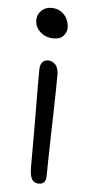

<svg xmlns="http://www.w3.org/2000/svg" viewBox="-53 -744 381 788"><g transform="rotate(5 138.0 -350.5)"><path d="M138 11Q125 11 116.5 4.5Q108 -2 104 -16.5Q100 -31 100 -53Q100 -136 100 -194Q100 -252 99.5 -295Q99 -338 99 -375Q99 -412 99 -454Q99 -467 102.5 -476Q106 -485 113.5 -490.5Q121 -496 132 -496Q149 -496 161.5 -483Q174 -470 175 -445Q175 -422 174.5 -380Q174 -338 172.5 -286.5Q171 -235 170 -183.5Q169 -132 168 -89Q167 -46 167 -21Q167 -7 160 2Q153 11 138 11ZM146 -588Q114 -588 91.5 -608Q69 -628 69 -657Q69 -680 85.5 -696Q102 -712 127 -712Q150 -712 166.5 -701Q183 -690 191.5 -672.5Q200 -655 200 -636Q200 -620 187.5 -604Q175 -588 146 -588Z"/></g></svg>

Font: Shantell Sans Light
Style: Regular
Weight: 300
Designer: Stephen Nixon, Anya Danilova, Shantell Martin
Foundry: Arrow Type
Version: Version 1.011;[c5ecc13dd]